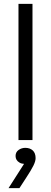

<svg xmlns="http://www.w3.org/2000/svg" viewBox="-20 -720 262 987"><path d="M75 0H147V-309V-316V-700H75V-316V-309V-126V-111ZM141 119 123 92 24 247H80L117 190Q140 155 151.5 132Q163 109 163 93Q163 67 148.5 53.5Q134 40 110 40Q91 40 75.5 51Q60 62 60 82Q60 104 80.5 116Q101 128 141 119Z"/></svg>

Font: Tilda Sans VF
Style: Regular
Weight: 400
Designer: ParaType Ltd
Foundry: ParaType Ltd
Version: Version 1.010